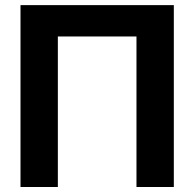

<svg xmlns="http://www.w3.org/2000/svg" viewBox="-20 -748 777 768"><path d="M675.3 -727.5V0H525.9V-602.1H211.4V0H62V-727.5Z"/></svg>

Font: Inter 20pt
Style: Bold
Weight: 700
Version: Version 4.001;git-66647c0bb